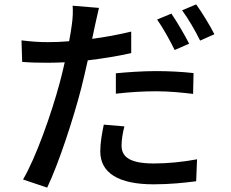

<svg xmlns="http://www.w3.org/2000/svg" viewBox="-20 -823 1053 875"><path d="M78 -639 81 -541C115 -538 152 -537 197 -537C221 -537 248 -538 275 -539C268 -507 260 -475 252 -445C215 -307 144 -105 85 -5L195 32C248 -79 314 -281 350 -420C360 -461 371 -506 380 -548C447 -556 516 -567 578 -581V-679C520 -665 460 -654 400 -646L412 -703C417 -723 425 -763 431 -787L311 -797C313 -775 312 -739 307 -708C305 -689 300 -664 295 -635C262 -632 229 -631 199 -631C161 -631 126 -633 78 -639ZM437 -133C437 -35 520 17 680 17C754 17 821 10 874 3L878 -97C814 -85 745 -78 681 -78C557 -78 534 -117 534 -161C534 -185 539 -217 547 -247L453 -255C445 -216 437 -174 437 -133ZM508 -396C569 -403 628 -407 693 -407C751 -407 811 -401 860 -395L862 -490C808 -496 747 -499 692 -499C628 -499 560 -494 508 -489ZM696 -734C723 -696 756 -636 776 -595L842 -624C822 -663 786 -725 761 -761ZM810 -776C838 -738 871 -681 892 -638L957 -667C939 -703 901 -766 874 -803Z"/></svg>

Font: GenEiGothic-pro-SemiBold
Style: Regular
Weight: 500
Designer: Ryoko NISHIZUKA (kana & ideographs); Paul D. Hunt (Latin, Greek & Cyrillic); Wenlong ZHANG (bopomofo); Sandoll Communica
Foundry: Adobe Systems Incorporated; o_tamon
Version: Version 1.000.140830